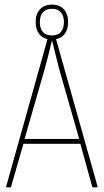

<svg xmlns="http://www.w3.org/2000/svg" viewBox="-20 -809 448 829"><path d="M401 -5Q402 0 397 0H383Q380 0 378 -3L327 -188H81L28 -3Q27 0 24 0H11Q6 0 7 -5L185 -640Q161 -646 147.5 -664.5Q134 -683 134 -714Q134 -749 153 -769Q172 -789 204 -789Q237 -789 255.5 -769Q274 -749 274 -714Q274 -683 260.5 -664Q247 -645 222 -640ZM152 -714Q152 -686 165 -671Q178 -656 204 -656Q230 -656 243 -671Q256 -686 256 -714Q256 -740 243 -755.5Q230 -771 204 -771Q178 -771 165 -755.5Q152 -740 152 -714ZM86 -209H322L235 -513Q227 -543 220 -573Q213 -603 205 -633H204Q197 -603 189 -572Q181 -541 173 -511Z"/></svg>

Font: Sofia Sans Condensed Thin
Style: Regular
Weight: 250
Version: Version 4.100